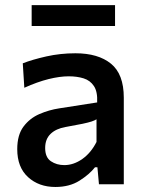

<svg xmlns="http://www.w3.org/2000/svg" viewBox="-20 -716 560 746"><path d="M195 10.5Q131 10.5 89 -27.8Q47 -66 47 -136.5Q47 -191.5 71.2 -224Q95.5 -256.5 133 -272.8Q170.5 -289 210 -295L357.5 -318Q359.5 -359.5 345 -381.5Q330.5 -403.5 305 -411.5Q279.5 -419.5 247 -419.5Q212.5 -419.5 169 -408.8Q125.5 -398 74.5 -375L68.5 -470Q105.5 -484.5 160 -496.8Q214.5 -509 273 -509Q361.5 -509 411.2 -468.5Q461 -428 461 -336.5V0H364.5L358.5 -66H349Q327.5 -38.5 288.8 -14Q250 10.5 195 10.5ZM230 -74.5Q266 -74.5 299.8 -98.2Q333.5 -122 355 -164.5V-252.5Q348 -248 336 -244Q324 -240 300.5 -235Q277 -230 234.5 -222.5Q197.5 -216 176.5 -195.8Q155.5 -175.5 155.5 -141Q155.5 -104.5 177.8 -89.5Q200 -74.5 230 -74.5ZM103 -615V-696H427V-615Z"/></svg>

Font: Heraclito Medium
Style: Regular
Weight: 500
Designer: Kostas Bartsokas (font) & Cristiano Sobral (main changes)
Foundry: Kostas Bartsokas (font) & Cristiano Sobral (main changes)
Version: Version 1.00;July 8, 2020;FontCreator 13.0.0.2655 64-bit